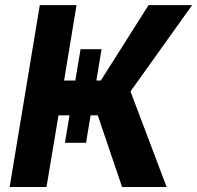

<svg xmlns="http://www.w3.org/2000/svg" viewBox="-20 -748 789 768"><path d="M302.2 -551.3H386.2L324.2 -176.8H239.7ZM18.6 0 139.2 -727.5H286.1L236.3 -425.8H383.3L574.2 -727.5H748.5L502 -382.3L646.5 0H468.3L371.1 -286.6H213.9L166 0Z"/></svg>

Font: Inter 18pt
Style: Bold Italic
Weight: 700
Italic angle: -9.3988°
Designer: Rasmus Andersson
Foundry: rsms
Version: Version 4.001;git-66647c0bb